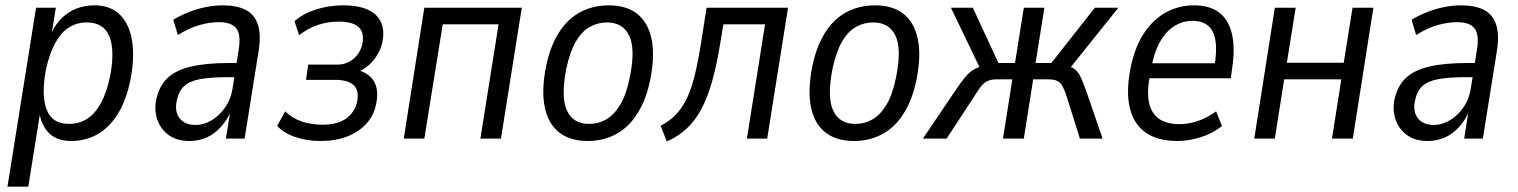

<svg xmlns="http://www.w3.org/2000/svg" viewBox="-20 -519 5686 719"><path d="M8 180 115 -490H189L171 -377H165Q181 -420 206.5 -446.5Q232 -473 264 -486Q296 -499 333 -499Q393 -499 428.5 -464.5Q464 -430 474.5 -367Q485 -304 468 -218Q452 -141 420 -90.5Q388 -40 344 -15.5Q300 9 247 9Q192 9 162 -22Q132 -53 126 -108H132L86 180ZM238 -55Q276 -55 305.5 -73.5Q335 -92 357 -131.5Q379 -171 392 -232Q411 -331 389.5 -383Q368 -435 305 -435Q269 -435 239.5 -417Q210 -399 188 -360Q166 -321 152 -259Q134 -160 155 -107.5Q176 -55 238 -55Z M689 9Q642 9 611.5 -13.5Q581 -36 569 -71.5Q557 -107 565 -146Q576 -197 607 -226.5Q638 -256 694.5 -269.5Q751 -283 837 -283H878L870 -230H832Q768 -230 728.5 -222.5Q689 -215 669 -196Q649 -177 642 -142Q633 -102 652.5 -76.5Q672 -51 713 -51Q743 -51 772.5 -68.5Q802 -86 824 -118Q846 -150 852 -195L874 -334Q883 -389 865 -412.5Q847 -436 800 -436Q766 -436 728 -425.5Q690 -415 646 -388L629 -445Q659 -463 690.5 -475Q722 -487 753.5 -493Q785 -499 814 -499Q867 -499 900 -482Q933 -465 945.5 -427.5Q958 -390 949 -331L896 0H826L843 -107H847Q831 -70 807 -43.5Q783 -17 753.5 -4Q724 9 689 9Z M1180 9Q1128 9 1084 -6.5Q1040 -22 1018 -48L1048 -102Q1073 -77 1109 -64.5Q1145 -52 1187 -52Q1244 -52 1276 -75Q1308 -98 1317 -137Q1326 -179 1305 -199.5Q1284 -220 1235 -220H1126L1134 -277H1242Q1278 -277 1303.5 -298.5Q1329 -320 1337 -355Q1345 -397 1323 -417.5Q1301 -438 1249 -438Q1207 -438 1170 -425.5Q1133 -413 1100 -387L1083 -440Q1115 -468 1163.5 -483.5Q1212 -499 1265 -499Q1350 -499 1387.5 -463Q1425 -427 1412 -361Q1407 -339 1395 -317.5Q1383 -296 1365.5 -279Q1348 -262 1325 -252V-255Q1367 -242 1383 -209.5Q1399 -177 1388 -127Q1380 -87 1352 -56Q1324 -25 1280.5 -8Q1237 9 1180 9Z M1492 0 1569 -490H1934L1856 0H1779L1847 -428H1638L1569 0Z M2181 9Q2115 9 2074 -23Q2033 -55 2020 -117.5Q2007 -180 2025 -271Q2037 -330 2059.5 -373.5Q2082 -417 2112 -444.5Q2142 -472 2179.5 -485.5Q2217 -499 2260 -499Q2326 -499 2366.5 -467Q2407 -435 2420 -372.5Q2433 -310 2415 -220Q2403 -161 2380.5 -117.5Q2358 -74 2328.5 -46.5Q2299 -19 2261.5 -5Q2224 9 2181 9ZM2186 -55Q2221 -55 2250.5 -72Q2280 -89 2303 -127.5Q2326 -166 2339 -232Q2360 -337 2336 -386Q2312 -435 2253 -435Q2219 -435 2189 -418.5Q2159 -402 2136.5 -363.5Q2114 -325 2100 -259Q2080 -153 2103.5 -104Q2127 -55 2186 -55Z M2477 11 2454 -48Q2487 -65 2511 -90Q2535 -115 2552 -150.5Q2569 -186 2581.5 -236.5Q2594 -287 2605 -357L2626 -490H2931L2853 0H2777L2845 -428H2689L2677 -356Q2664 -276 2647 -215.5Q2630 -155 2607 -111.5Q2584 -68 2552 -38Q2520 -8 2477 11Z M3178 9Q3112 9 3071 -23Q3030 -55 3017 -117.5Q3004 -180 3022 -271Q3034 -330 3056.5 -373.5Q3079 -417 3109 -444.5Q3139 -472 3176.5 -485.5Q3214 -499 3257 -499Q3323 -499 3363.5 -467Q3404 -435 3417 -372.5Q3430 -310 3412 -220Q3400 -161 3377.5 -117.5Q3355 -74 3325.5 -46.5Q3296 -19 3258.5 -5Q3221 9 3178 9ZM3183 -55Q3218 -55 3247.5 -72Q3277 -89 3300 -127.5Q3323 -166 3336 -232Q3357 -337 3333 -386Q3309 -435 3250 -435Q3216 -435 3186 -418.5Q3156 -402 3133.5 -363.5Q3111 -325 3097 -259Q3077 -153 3100.5 -104Q3124 -55 3183 -55Z M3436 0 3557 -179Q3579 -212 3595 -231Q3611 -250 3630 -260.5Q3649 -271 3679 -275L3655 -253L3541 -490H3623L3719 -283H3781L3814 -490H3891L3858 -283H3917L4080 -490H4168L3978 -253L3966 -275Q3990 -270 4002.5 -261.5Q4015 -253 4024.5 -235Q4034 -217 4047 -180L4109 0H4024L3975 -156Q3967 -181 3959.5 -195Q3952 -209 3940 -215.5Q3928 -222 3903 -222H3849L3814 0H3736L3771 -222H3714Q3692 -222 3678 -215.5Q3664 -209 3653 -194.5Q3642 -180 3627 -156L3525 0Z M4389 9Q4316 9 4271 -22Q4226 -53 4211 -114.5Q4196 -176 4214 -266Q4230 -344 4264.5 -395.5Q4299 -447 4347 -473Q4395 -499 4451 -499Q4508 -499 4543.5 -473.5Q4579 -448 4592.5 -395.5Q4606 -343 4594 -262L4589 -226H4269L4278 -282H4545L4527 -264Q4538 -330 4531.5 -368Q4525 -406 4503 -423.5Q4481 -441 4446 -441Q4410 -441 4378 -421.5Q4346 -402 4323.5 -361.5Q4301 -321 4290 -258L4286 -236Q4274 -172 4283.5 -132Q4293 -92 4322 -73Q4351 -54 4397 -54Q4429 -54 4464.5 -65.5Q4500 -77 4534 -102L4556 -47Q4519 -18 4474.5 -4.5Q4430 9 4389 9Z M4677 0 4754 -490H4832L4799 -284H5012L5045 -490H5123L5046 0H4968L5003 -222H4789L4754 0Z M5326 9Q5279 9 5248.5 -13.5Q5218 -36 5206 -71.5Q5194 -107 5202 -146Q5213 -197 5244 -226.5Q5275 -256 5331.5 -269.5Q5388 -283 5474 -283H5515L5507 -230H5469Q5405 -230 5365.5 -222.5Q5326 -215 5306 -196Q5286 -177 5279 -142Q5270 -102 5289.5 -76.5Q5309 -51 5350 -51Q5380 -51 5409.5 -68.5Q5439 -86 5461 -118Q5483 -150 5489 -195L5511 -334Q5520 -389 5502 -412.5Q5484 -436 5437 -436Q5403 -436 5365 -425.5Q5327 -415 5283 -388L5266 -445Q5296 -463 5327.5 -475Q5359 -487 5390.5 -493Q5422 -499 5451 -499Q5504 -499 5537 -482Q5570 -465 5582.5 -427.5Q5595 -390 5586 -331L5533 0H5463L5480 -107H5484Q5468 -70 5444 -43.5Q5420 -17 5390.5 -4Q5361 9 5326 9Z"/></svg>

Font: Nunito Sans 10pt Condensed
Style: Italic
Weight: 400
Width: 3
Italic angle: -9°
Designer: Vernon Adams
Foundry: Vernon Adams
Version: Version 3.101;gftools[0.9.27]